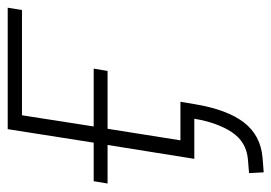

<svg xmlns="http://www.w3.org/2000/svg" viewBox="-123 -401 704 498"><g transform="rotate(-90 229.0 -152.0)"><path d="M31 180 29 142 65 139Q110 135 135 97.5Q160 60 170 0H66L102 -225H2L8 -261H108L143 -484H458L452 -447H179L150 -261H300L294 -225H144L114 -36H214L208 0Q194 85 160.5 128.5Q127 172 69 177Z"/></g></svg>

Font: Nunito Sans 12pt ExtraLight
Style: Italic
Weight: 200
Italic angle: -9°
Designer: Vernon Adams
Foundry: Vernon Adams
Version: Version 3.101;gftools[0.9.27]